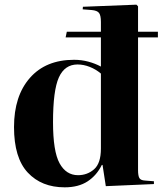

<svg xmlns="http://www.w3.org/2000/svg" viewBox="-20 -788 701 822"><path d="M257 14Q158 14 99 -49Q40 -112 40 -244Q40 -377 108 -454.5Q176 -532 297 -532Q329 -532 358.5 -524Q388 -516 412 -503V-628H261L266 -652H412V-694Q412 -722 404 -732.5Q396 -743 373 -745L334 -748L335 -759L564 -768L571 -761V-652H656V-628H571V-60Q571 -36 576.5 -26Q582 -16 601 -15L639 -12V0L433 9L419 -82H416Q394 -37 355 -11.5Q316 14 257 14ZM314 -38Q354 -38 383 -63.5Q412 -89 412 -152V-473Q391 -491 364.5 -501.5Q338 -512 312 -512Q257 -512 232 -456.5Q207 -401 207 -265Q207 -140 235 -89Q263 -38 314 -38Z"/></svg>

Font: Literata 72pt
Style: Bold
Weight: 700
Designer: Latin by Veronika Burian and Jose Scaglione. Greek by Irene Vlachou. Cyrillic by Vera Evstafieva.
Foundry: TypeTogether
Version: Version 3.002